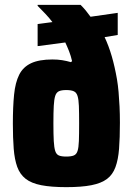

<svg xmlns="http://www.w3.org/2000/svg" viewBox="-20 -763 547 791"><path d="M253 8Q191 8 150 0Q109 -8 85.5 -26.5Q62 -45 51 -75.5Q40 -106 36.5 -150Q33 -194 33 -254Q33 -323 38 -373Q43 -423 59 -455Q75 -487 108 -502.5Q141 -518 196 -518Q218 -518 236.5 -515Q255 -512 272 -507L277 -511Q272 -533 264.5 -552Q257 -571 249 -588L135 -573V-664L196 -672Q183 -689 167.5 -705.5Q152 -722 135 -739V-743H312Q324 -731 333.5 -719.5Q343 -708 353 -694L465 -710V-619L411 -610Q428 -574 440.5 -531Q453 -488 462 -436Q466 -412 468.5 -384Q471 -356 472.5 -324.5Q474 -293 474 -257Q474 -195 470.5 -150Q467 -105 455.5 -74Q444 -43 420.5 -25.5Q397 -8 356.5 0Q316 8 253 8ZM253 -118Q273 -118 284 -122.5Q295 -127 299.5 -141Q304 -155 305 -182Q306 -209 306 -255Q306 -300 305 -326.5Q304 -353 299.5 -367.5Q295 -382 284 -387Q273 -392 253 -392Q233 -392 222.5 -387Q212 -382 207.5 -368Q203 -354 201.5 -327Q200 -300 200 -255Q200 -209 201.5 -182Q203 -155 207.5 -141Q212 -127 222.5 -122.5Q233 -118 253 -118Z"/></svg>

Font: Saira SemiCondensed ExtraBold
Style: Regular
Weight: 800
Width: 4
Designer: Hector Gatti with collaboration of the Omnibus-Type team
Foundry: Omnibus-Type
Version: Version 1.101